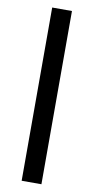

<svg xmlns="http://www.w3.org/2000/svg" viewBox="-98 -745 472 966"><g transform="rotate(10 138.0 -262.5)"><path d="M87 180V-705H188V180Z"/></g></svg>

Font: Nunito Sans SemiBold
Style: Regular
Weight: 600
Designer: Vernon Adams
Foundry: Vernon Adams
Version: Version 3.101; ttfautohint (v1.8.4.7-5d5b);gftools[0.9.27]